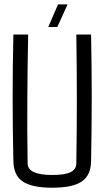

<svg xmlns="http://www.w3.org/2000/svg" viewBox="-20 -856 479 882"><path d="M220.2 6.3Q126 6.3 84 -22.5Q42 -51.3 41.5 -117.2Q34.7 -407.2 41.5 -697.3H109.4Q106.4 -552.7 105.5 -401.6Q104.5 -250.5 106.9 -105.5Q106.9 -52.2 220.2 -52.2Q278.8 -52.2 304.7 -65.4Q330.6 -78.6 330.6 -105.5Q333 -250.5 333 -401.6Q333 -552.7 330.6 -697.3H398.4Q404.3 -407.2 398.4 -117.2Q397.9 -51.3 356 -22.5Q314 6.3 220.2 6.3ZM243.2 -731.9H201.7L246.6 -835.9H290.5Z"/></svg>

Font: Agdasima
Style: Regular
Weight: 400
Width: 3
Designer: The DocRepair Project, Patric King
Foundry: Google
Version: Version 2.002